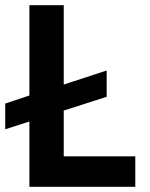

<svg xmlns="http://www.w3.org/2000/svg" viewBox="-27 -718 578 738"><path d="M493 0H86V-251L-7 -221V-320L86 -351V-698H218V-393L383 -447V-346L218 -293V-117H493Z"/></svg>

Font: IBM Plex Arabic SemiBold
Style: Regular
Weight: 600
Designer: Mike Abbink, Paul van der Laan, Pieter van Rosmalen, Wael Morcos, Khajak Apelian
Foundry: Bold Monday
Version: Version 1.0